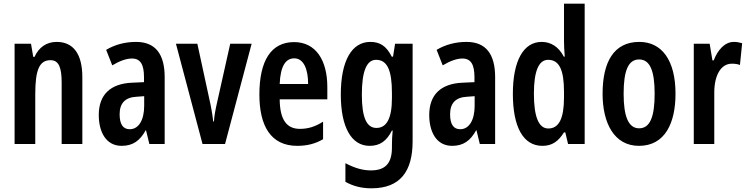

<svg xmlns="http://www.w3.org/2000/svg" viewBox="-20 -780 4049 1040"><path d="M287 -553C233 -553 191 -525 167 -472H160L148 -543H59V0H171V-269C171 -402 193 -454 254 -454C299 -454 314 -413 314 -333V0H426V-362C426 -488 377 -553 287 -553Z M717 -553C657 -553 602 -538 555 -510L588 -426C630 -451 665 -463 695 -463C741 -463 760 -430 760 -362V-335L695 -332C579 -327 515 -268 515 -157C515 -70 551 10 639 10C700 10 738 -18 769 -74H771L789 0H872V-362C872 -487 822 -553 717 -553ZM720 -256 761 -259V-207C761 -128 730 -80 683 -80C647 -80 628 -106 628 -161C628 -221 658 -253 720 -256Z M1077 0H1199L1343 -543H1227L1157 -230C1147 -187 1140 -149 1139 -122H1135C1130 -165 1123 -204 1114 -243L1049 -543H933Z M1573 -552C1449 -552 1385 -452 1385 -268C1385 -102 1444 10 1590 10C1642 10 1688 -1 1730 -26V-121C1686 -93 1648 -82 1604 -82C1531 -82 1496 -134 1495 -242H1753V-309C1753 -453 1691 -552 1573 -552ZM1574 -464C1624 -464 1649 -407 1649 -325H1495C1499 -422 1527 -464 1574 -464Z M1986 -553C1886 -553 1826 -452 1826 -268C1826 -90 1884 10 1982 10C2038 10 2074 -16 2103 -73H2107C2104 -46 2103 -15 2103 7V20C2103 110 2062 143 1989 143C1946 143 1902 131 1851 104V205C1893 228 1937 240 1992 240C2148 240 2215 148 2215 -15V-543H2120L2109 -473H2102C2073 -531 2038 -553 1986 -553ZM2017 -456C2077 -456 2103 -401 2103 -276V-249C2103 -140 2075 -87 2019 -87C1966 -87 1940 -143 1940 -267C1940 -392 1965 -456 2017 -456Z M2507 -553C2447 -553 2392 -538 2345 -510L2378 -426C2420 -451 2455 -463 2485 -463C2531 -463 2550 -430 2550 -362V-335L2485 -332C2369 -327 2305 -268 2305 -157C2305 -70 2341 10 2429 10C2490 10 2528 -18 2559 -74H2561L2579 0H2662V-362C2662 -487 2612 -553 2507 -553ZM2510 -256 2551 -259V-207C2551 -128 2520 -80 2473 -80C2437 -80 2418 -106 2418 -161C2418 -221 2448 -253 2510 -256Z M2918 10C2971 10 3004 -14 3035 -63H3042L3057 0H3147V-760H3035V-559C3035 -538 3036 -511 3039 -473H3034C3006 -527 2964 -553 2914 -553C2815 -553 2758 -450 2758 -272C2758 -92 2814 10 2918 10ZM2950 -84C2898 -84 2872 -147 2872 -273C2872 -392 2897 -456 2949 -456C3009 -456 3035 -402 3035 -283V-252C3035 -137 3007 -84 2950 -84Z M3639 -272C3639 -455 3564 -553 3443 -553C3304 -553 3244 -443 3244 -272C3244 -113 3307 10 3441 10C3583 10 3639 -115 3639 -272ZM3358 -272C3358 -397 3383 -458 3442 -458C3501 -458 3526 -396 3526 -272C3526 -147 3501 -85 3442 -85C3384 -85 3358 -149 3358 -272Z M3955 -553C3905 -553 3867 -508 3846 -453H3839L3824 -543H3738V0H3849V-279C3849 -372 3885 -435 3944 -435C3961 -435 3976 -433 3988 -428L4000 -546C3983 -551 3969 -553 3955 -553Z"/></svg>

Font: Noto Sans Khmer ExtraCondensed SemiBold
Style: Regular
Weight: 600
Width: 2
Designer: Danh Hong and the Monotype Design Team
Foundry: Monotype Imaging Inc.
Version: Version 2.004